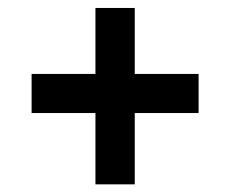

<svg xmlns="http://www.w3.org/2000/svg" viewBox="-20 -492 586 489"><path d="M323.2 -204.1V-22.5H223.1V-204.1H60.5V-303.7H223.1V-471.7H323.2V-303.7H485.8V-204.1Z"/></svg>

Font: Vazirmatn UI SemiBold
Style: Regular
Weight: 600
Designer: Saber Rastikerdar
Foundry: Saber Rastikerdar
Version: Version 33.003